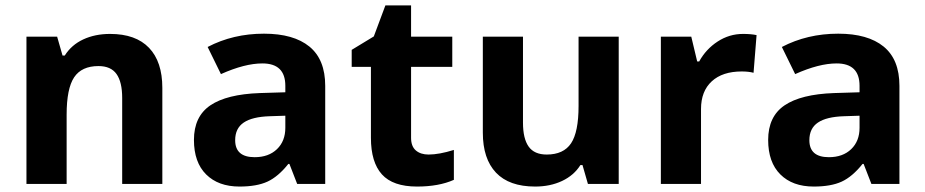

<svg xmlns="http://www.w3.org/2000/svg" viewBox="-20 -682 3431 712"><path d="M582 0H433.1V-318.8Q433.1 -377.9 412.1 -407.5Q391.1 -437 345.2 -437Q282.7 -437 254.9 -395.3Q227.1 -353.5 227.1 -256.8V0H78.1V-545.9H191.9L211.9 -476.1H220.2Q245.1 -515.6 288.8 -535.9Q332.5 -556.2 388.2 -556.2Q483.4 -556.2 532.7 -504.6Q582 -453.1 582 -356Z M1082 0 1053.2 -74.2H1049.3Q1011.7 -26.9 971.9 -8.5Q932.1 9.8 868.2 9.8Q789.6 9.8 744.4 -35.2Q699.2 -80.1 699.2 -163.1Q699.2 -250 760 -291.3Q820.8 -332.5 943.4 -336.9L1038.1 -339.8V-363.8Q1038.1 -446.8 953.1 -446.8Q887.7 -446.8 799.3 -407.2L750 -507.8Q844.2 -557.1 959 -557.1Q1068.8 -557.1 1127.4 -509.3Q1186 -461.4 1186 -363.8V0ZM1038.1 -252.9 980.5 -251Q915.5 -249 883.8 -227.5Q852.1 -206.1 852.1 -162.1Q852.1 -99.1 924.3 -99.1Q976.1 -99.1 1007.1 -128.9Q1038.1 -158.7 1038.1 -208Z M1569.3 -108.9Q1608.4 -108.9 1663.1 -126V-15.1Q1607.4 9.8 1526.4 9.8Q1437 9.8 1396.2 -35.4Q1355.5 -80.6 1355.5 -170.9V-434.1H1284.2V-497.1L1366.2 -546.9L1409.2 -662.1H1504.4V-545.9H1657.2V-434.1H1504.4V-170.9Q1504.4 -139.2 1522.2 -124Q1540 -108.9 1569.3 -108.9Z M2160.2 0 2140.1 -69.8H2132.3Q2108.4 -31.7 2064.5 -11Q2020.5 9.8 1964.4 9.8Q1868.2 9.8 1819.3 -41.7Q1770.5 -93.3 1770.5 -189.9V-545.9H1919.4V-227.1Q1919.4 -168 1940.4 -138.4Q1961.4 -108.9 2007.3 -108.9Q2069.8 -108.9 2097.7 -150.6Q2125.5 -192.4 2125.5 -289.1V-545.9H2274.4V0Z M2735.4 -556.2Q2765.6 -556.2 2785.6 -551.8L2774.4 -412.1Q2756.3 -417 2730.5 -417Q2659.2 -417 2619.4 -380.4Q2579.6 -343.8 2579.6 -277.8V0H2430.7V-545.9H2543.5L2565.4 -454.1H2572.8Q2598.1 -500 2641.4 -528.1Q2684.6 -556.2 2735.4 -556.2Z M3211.4 0 3182.6 -74.2H3178.7Q3141.1 -26.9 3101.3 -8.5Q3061.5 9.8 2997.6 9.8Q2918.9 9.8 2873.8 -35.2Q2828.6 -80.1 2828.6 -163.1Q2828.6 -250 2889.4 -291.3Q2950.2 -332.5 3072.8 -336.9L3167.5 -339.8V-363.8Q3167.5 -446.8 3082.5 -446.8Q3017.1 -446.8 2928.7 -407.2L2879.4 -507.8Q2973.6 -557.1 3088.4 -557.1Q3198.2 -557.1 3256.8 -509.3Q3315.4 -461.4 3315.4 -363.8V0ZM3167.5 -252.9 3109.9 -251Q3044.9 -249 3013.2 -227.5Q2981.4 -206.1 2981.4 -162.1Q2981.4 -99.1 3053.7 -99.1Q3105.5 -99.1 3136.5 -128.9Q3167.5 -158.7 3167.5 -208Z"/></svg>

Font: Samim FD
Style: Bold-FD
Weight: 700
Foundry: DejaVu fonts team - Redesigned by Saber Rastikerdar
Version: Version 4.0.1